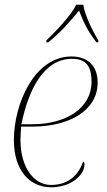

<svg xmlns="http://www.w3.org/2000/svg" viewBox="-20 -786 454 816"><path d="M177 -614V-606H185C246 -656 275 -692 316 -741C335 -692 351 -656 390 -606H398V-614C375 -652 340 -721 334 -766H304C283 -721 216 -652 177 -614ZM198 10C283 10 339 -43 339 -87C339 -93 337 -98 334 -100C314 -46 276 0 196 0C124 0 67 -75 67 -191C67 -208 69 -241 70 -248H119C272 -248 395 -315 395 -435C395 -505 354 -546 284 -546C125 -546 39 -343 39 -191C39 -60 107 10 198 10ZM117 -258H71C103 -416 172 -536 285 -536C343 -536 369 -509 369 -438C369 -328 263 -258 117 -258Z"/></svg>

Font: Noto Serif Display Thin
Style: Italic
Weight: 100
Italic angle: -12°
Designer: Monotype Design Team
Foundry: Monotype Imaging Inc.
Version: Version 2.009